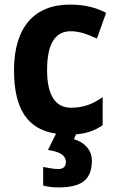

<svg xmlns="http://www.w3.org/2000/svg" viewBox="-20 -576 511 836"><path d="M380 122C380 77 347 43 302 30L311 9C358 5 392 -7 427 -31V-153C384 -123 344 -107 289 -107C222 -107 185 -160 185 -271C185 -382 218 -440 288 -440C324 -440 359 -428 402 -408L442 -520C404 -540 356 -556 284 -556C130 -556 41 -458 41 -270C41 -99 102 -12 224 6L189 77C247 85 267 105 267 129C267 152 252 160 234 160C216 160 187 155 168 151V232C187 237 208 240 235 240C346 240 380 198 380 122Z"/></svg>

Font: Noto Sans Telugu SemiCondensed
Style: Bold
Weight: 700
Width: 4
Designer: Jelle Bosma - Monotype Design Team
Foundry: Monotype Imaging Inc.
Version: Version 2.005